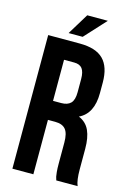

<svg xmlns="http://www.w3.org/2000/svg" viewBox="-127 -910 657 972"><g transform="rotate(15 201.0 -424.0)"><path d="M381.8 0H270Q266.1 -12.2 264.6 -18.3Q263.2 -24.4 261.5 -41.7Q259.8 -59.1 259.8 -85.9V-195.8Q259.8 -244.1 242.7 -264.6Q225.6 -285.2 188 -285.2H149.9V0H40V-700.2H206.1Q290.5 -700.2 329.8 -660.6Q369.1 -621.1 369.1 -539.1V-483.9Q369.1 -376 296.9 -341.8Q336.4 -325.2 353.3 -288.1Q370.1 -251 370.1 -192.9V-85Q370.1 -26.9 381.8 0ZM203.1 -600.1H149.9V-384.8H192.9Q225.6 -384.8 242.2 -401.6Q258.8 -418.5 258.8 -459V-527.8Q258.8 -565.4 245.6 -582.8Q232.4 -600.1 203.1 -600.1ZM205.1 -848.1H313L210.9 -736.8H137.2Z"/></g></svg>

Font: Bebas Neue Bold
Style: Regular
Weight: 700
Designer: Ryoichi Tsunekawa
Foundry: Ryoichi Tsunekawa
Version: Version 1.300